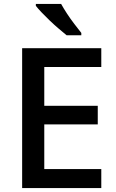

<svg xmlns="http://www.w3.org/2000/svg" viewBox="-20 -960 594 980"><path d="M497 0H93V-714H497V-618H206V-420H479V-325H206V-97H497ZM292 -940Q304 -918 322 -890.5Q340 -863 360 -837Q380 -811 395 -792V-780H320Q303 -794 280 -813.5Q257 -833 234.5 -854.5Q212 -876 193 -896Q174 -916 163 -930V-940Z"/></svg>

Font: Noto Sans Oriya Medium
Style: Regular
Weight: 500
Version: Version 2.003